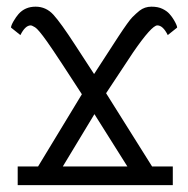

<svg xmlns="http://www.w3.org/2000/svg" viewBox="-20 -541 550 561"><path d="M219.2 -265.6Q145 -379.9 135.3 -393.6L117.2 -419.9Q91.8 -455.6 82.5 -461.2Q73.2 -466.8 69.8 -466.8Q53.7 -466.8 39.6 -438.5L12.2 -460.4Q12.2 -466.3 19.5 -479Q26.9 -491.7 34.2 -500Q53.2 -521.5 84 -521.5Q114.7 -521.5 136.2 -497.8Q157.7 -474.1 199.2 -410.2L254.9 -324.7L325.2 -433.1Q356 -480 366.7 -490.7Q377.4 -501.5 387.7 -509.8Q402.8 -521.5 422.4 -521.5Q441.9 -521.5 454.8 -515.1Q467.8 -508.8 475.3 -500.2Q482.9 -491.7 488.3 -482.4Q497.6 -466.3 497.6 -460.4L470.2 -438.5Q456.1 -466.8 439.7 -466.8Q423.3 -466.8 369.1 -388.2L290 -268.6L424.3 -54.7H484.9V0H31.7V-54.7H91.3ZM163.6 -54.7H352.1L255.9 -207.5Z"/></svg>

Font: News Cycle
Style: Regular
Weight: 500
Version: Version 0.5.2